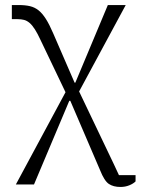

<svg xmlns="http://www.w3.org/2000/svg" viewBox="-20 -532 573 762"><path d="M240 -166 141 -373Q129 -399 118.5 -415.5Q108 -432 97.5 -441Q87 -450 75.5 -453Q64 -456 49 -456H27V-512H54Q80 -512 99 -507.5Q118 -503 133 -491Q148 -479 162 -457Q176 -435 191 -400L276 -204H279L408 -512H479L294 -169L432 120Q437 130 442 141.5Q447 153 452 163H518V188Q509 197 493 203.5Q477 210 458 210Q430 210 412 198Q394 186 377 143L259 -132H255L115 200H43Z"/></svg>

Font: IBM Plex Serif Light
Style: Regular
Weight: 300
Designer: Mike Abbink, Paul van der Laan, Pieter van Rosmalen
Foundry: Bold Monday
Version: Version 3.001